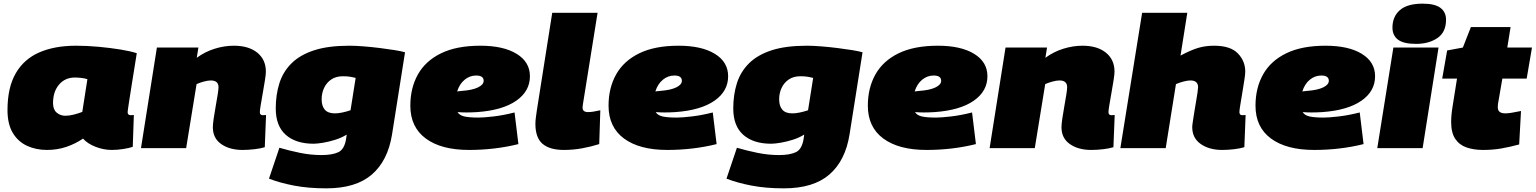

<svg xmlns="http://www.w3.org/2000/svg" viewBox="-20 -810 8398 1050"><path d="M591 10Q547 10 503 -7Q459 -24 434 -52Q393 -24 343.5 -7Q294 10 237 10Q176 10 127 -13Q78 -36 49.5 -84Q21 -132 21 -208Q21 -331 66 -409Q111 -487 195 -523.5Q279 -560 396 -560Q457 -560 521 -554Q585 -548 640 -539Q695 -530 728 -519Q712 -419 702 -357Q692 -295 687 -261.5Q682 -228 680 -214.5Q678 -201 678 -197Q678 -180 695 -180Q705 -180 712 -181L706 -7Q686 0 653.5 5Q621 10 591 10ZM430 -198 458 -377Q442 -382 424 -384Q406 -386 389 -386Q336 -386 303 -347.5Q270 -309 270 -246Q270 -211 290 -194Q310 -177 337 -177Q360 -177 384.5 -183.5Q409 -190 430 -198Z M838 -550H1065L1056 -494Q1101 -527 1154 -543.5Q1207 -560 1259 -560Q1340 -560 1387 -522Q1434 -484 1434 -418Q1434 -404 1429 -372Q1424 -340 1417.5 -303.5Q1411 -267 1406 -237Q1401 -207 1401 -197Q1401 -180 1417 -180Q1426 -180 1435 -181L1428 -5Q1406 2 1372 6Q1338 10 1306 10Q1236 10 1190 -22Q1144 -54 1144 -114Q1144 -130 1148.5 -161.5Q1153 -193 1159.5 -228.5Q1166 -264 1170.5 -293Q1175 -322 1175 -333Q1175 -370 1133 -370Q1116 -370 1093 -363.5Q1070 -357 1055 -350L998 0H751Z M1451 167 1508 -2Q1562 14 1621 26Q1680 38 1738 38Q1798 38 1831 22Q1864 6 1873 -52L1876 -74Q1849 -57 1814.5 -46Q1780 -35 1747.5 -29.5Q1715 -24 1695 -24Q1598 -24 1543 -72.5Q1488 -121 1488 -217Q1488 -292 1508 -355Q1528 -418 1574.5 -464Q1621 -510 1698 -535Q1775 -560 1890 -560Q1924 -560 1968 -556.5Q2012 -553 2056.5 -547.5Q2101 -542 2138 -536Q2175 -530 2195 -524L2124 -75Q2101 69 2013.5 144.5Q1926 220 1765 220Q1666 220 1588 205Q1510 190 1451 167ZM1925 -384Q1914 -387 1897 -390Q1880 -393 1855 -393Q1817 -393 1791 -375Q1765 -357 1752 -328.5Q1739 -300 1739 -267Q1739 -230 1756.5 -210Q1774 -190 1811 -190Q1829 -190 1851 -194.5Q1873 -199 1897 -207Z M2815 -22Q2751 -6 2683 2Q2615 10 2545 10Q2393 10 2308.5 -52.5Q2224 -115 2224 -232Q2224 -329 2265.5 -403Q2307 -477 2392 -518.5Q2477 -560 2607 -560Q2733 -560 2805.5 -515.5Q2878 -471 2878 -393Q2878 -311 2803 -259Q2728 -207 2590 -197Q2558 -195 2531 -195Q2504 -195 2482 -197Q2493 -179 2520 -173Q2547 -167 2598 -167Q2624 -167 2677.5 -173Q2731 -179 2794 -195ZM2584 -397Q2549 -397 2521 -374Q2493 -351 2480 -310Q2487 -311 2493.5 -311.5Q2500 -312 2507 -313Q2563 -317 2594 -332Q2625 -347 2625 -368Q2625 -397 2584 -397Z M3000 -740H3248L3168 -241Q3167 -234 3166.5 -229.5Q3166 -225 3166 -221Q3166 -197 3196 -197Q3210 -197 3225 -199.5Q3240 -202 3263 -207L3257 -22Q3213 -8 3164 1Q3115 10 3064 10Q2986 10 2947 -23.5Q2908 -57 2908 -132Q2908 -149 2910.5 -167.5Q2913 -186 2916 -207Z M3899 -22Q3835 -6 3767 2Q3699 10 3629 10Q3477 10 3392.5 -52.5Q3308 -115 3308 -232Q3308 -329 3349.5 -403Q3391 -477 3476 -518.5Q3561 -560 3691 -560Q3817 -560 3889.5 -515.5Q3962 -471 3962 -393Q3962 -311 3887 -259Q3812 -207 3674 -197Q3642 -195 3615 -195Q3588 -195 3566 -197Q3577 -179 3604 -173Q3631 -167 3682 -167Q3708 -167 3761.5 -173Q3815 -179 3878 -195ZM3668 -397Q3633 -397 3605 -374Q3577 -351 3564 -310Q3571 -311 3577.5 -311.5Q3584 -312 3591 -313Q3647 -317 3678 -332Q3709 -347 3709 -368Q3709 -397 3668 -397Z M3953 167 4010 -2Q4064 14 4123 26Q4182 38 4240 38Q4300 38 4333 22Q4366 6 4375 -52L4378 -74Q4351 -57 4316.5 -46Q4282 -35 4249.5 -29.5Q4217 -24 4197 -24Q4100 -24 4045 -72.5Q3990 -121 3990 -217Q3990 -292 4010 -355Q4030 -418 4076.5 -464Q4123 -510 4200 -535Q4277 -560 4392 -560Q4426 -560 4470 -556.5Q4514 -553 4558.5 -547.5Q4603 -542 4640 -536Q4677 -530 4697 -524L4626 -75Q4603 69 4515.5 144.5Q4428 220 4267 220Q4168 220 4090 205Q4012 190 3953 167ZM4427 -384Q4416 -387 4399 -390Q4382 -393 4357 -393Q4319 -393 4293 -375Q4267 -357 4254 -328.5Q4241 -300 4241 -267Q4241 -230 4258.5 -210Q4276 -190 4313 -190Q4331 -190 4353 -194.5Q4375 -199 4399 -207Z M5317 -22Q5253 -6 5185 2Q5117 10 5047 10Q4895 10 4810.5 -52.5Q4726 -115 4726 -232Q4726 -329 4767.5 -403Q4809 -477 4894 -518.5Q4979 -560 5109 -560Q5235 -560 5307.5 -515.5Q5380 -471 5380 -393Q5380 -311 5305 -259Q5230 -207 5092 -197Q5060 -195 5033 -195Q5006 -195 4984 -197Q4995 -179 5022 -173Q5049 -167 5100 -167Q5126 -167 5179.5 -173Q5233 -179 5296 -195ZM5086 -397Q5051 -397 5023 -374Q4995 -351 4982 -310Q4989 -311 4995.5 -311.5Q5002 -312 5009 -313Q5065 -317 5096 -332Q5127 -347 5127 -368Q5127 -397 5086 -397Z M5479 -550H5706L5697 -494Q5742 -527 5795 -543.5Q5848 -560 5900 -560Q5981 -560 6028 -522Q6075 -484 6075 -418Q6075 -404 6070 -372Q6065 -340 6058.5 -303.5Q6052 -267 6047 -237Q6042 -207 6042 -197Q6042 -180 6058 -180Q6067 -180 6076 -181L6069 -5Q6047 2 6013 6Q5979 10 5947 10Q5877 10 5831 -22Q5785 -54 5785 -114Q5785 -130 5789.5 -161.5Q5794 -193 5800.5 -228.5Q5807 -264 5811.5 -293Q5816 -322 5816 -333Q5816 -370 5774 -370Q5757 -370 5734 -363.5Q5711 -357 5696 -350L5639 0H5392Z M6758 -197Q6758 -180 6774 -180Q6783 -180 6792 -181L6785 -5Q6762 2 6728.5 6Q6695 10 6664 10Q6593 10 6546.5 -22.5Q6500 -55 6500 -115Q6500 -124 6503.5 -146.5Q6507 -169 6511.5 -198Q6516 -227 6521 -255Q6526 -283 6529 -304.5Q6532 -326 6532 -333Q6532 -370 6490 -370Q6475 -370 6453.5 -364.5Q6432 -359 6411 -350L6355 0H6107L6226 -740H6473L6436 -506Q6492 -536 6532 -548Q6572 -560 6619 -560Q6709 -560 6749.5 -518Q6790 -476 6790 -418Q6790 -404 6785 -372Q6780 -340 6774 -303.5Q6768 -267 6763 -237Q6758 -207 6758 -197Z M7437 -22Q7373 -6 7305 2Q7237 10 7167 10Q7015 10 6930.5 -52.5Q6846 -115 6846 -232Q6846 -329 6887.5 -403Q6929 -477 7014 -518.5Q7099 -560 7229 -560Q7355 -560 7427.5 -515.5Q7500 -471 7500 -393Q7500 -311 7425 -259Q7350 -207 7212 -197Q7180 -195 7153 -195Q7126 -195 7104 -197Q7115 -179 7142 -173Q7169 -167 7220 -167Q7246 -167 7299.5 -173Q7353 -179 7416 -195ZM7206 -397Q7171 -397 7143 -374Q7115 -351 7102 -310Q7109 -311 7115.5 -311.5Q7122 -312 7129 -313Q7185 -317 7216 -332Q7247 -347 7247 -368Q7247 -397 7206 -397Z M7760 -790Q7827 -790 7857.5 -767Q7888 -744 7888 -702Q7888 -634 7841 -602Q7794 -570 7724 -570Q7656 -570 7625.5 -593Q7595 -616 7595 -659Q7595 -719 7635.5 -754.5Q7676 -790 7760 -790ZM7512 0 7600 -550H7847L7760 0Z M8298 -203 8288 -20Q8236 -6 8190 2Q8144 10 8090 10Q8040 10 8000.5 -3.5Q7961 -17 7938.5 -50.5Q7916 -84 7916 -143Q7916 -181 7924 -229L7948 -380H7867L7894 -534L7980 -550L8024 -662H8241L8223 -550H8358L8329 -380H8196L8172 -241Q8171 -232 8171 -223Q8171 -190 8212 -190Q8228 -190 8247.5 -193.5Q8267 -197 8298 -203Z"/></svg>

Font: Georama Expanded Black
Style: Italic
Weight: 900
Width: 7
Italic angle: -9°
Designer: Jean-Baptiste Levee
Foundry: Production Type
Version: Version 1.000